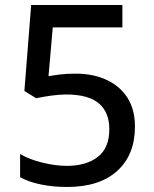

<svg xmlns="http://www.w3.org/2000/svg" viewBox="-20 -734 612 764"><path d="M280 -441Q351 -441 404.5 -416Q458 -391 487.5 -344.5Q517 -298 517 -230Q517 -118 446.5 -54Q376 10 247 10Q191 10 142.5 0Q94 -10 60 -29V-121Q96 -100 148 -87Q200 -74 246 -74Q323 -74 369 -109.5Q415 -145 415 -220Q415 -287 373.5 -322.5Q332 -358 243 -358Q215 -358 180 -353Q145 -348 124 -343L77 -372L104 -714H467V-625H190L173 -431Q190 -434 217.5 -437.5Q245 -441 280 -441Z"/></svg>

Font: Noto Sans New Tai Lue Medium
Style: Regular
Weight: 500
Version: Version 2.003